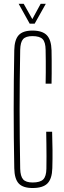

<svg xmlns="http://www.w3.org/2000/svg" viewBox="-20 -962 331 989"><path d="M148 6.5Q98 6.5 76.2 -17.2Q54.5 -41 53.5 -95.5Q52 -178.5 51.2 -253Q50.5 -327.5 50.5 -399.5Q50.5 -471.5 51.2 -546Q52 -620.5 53.5 -703Q54.5 -757 76.2 -780.8Q98 -804.5 147 -804.5Q198 -804.5 221 -780.8Q244 -757 245.5 -703Q246 -682.5 246.2 -649.8Q246.5 -617 246.2 -584.2Q246 -551.5 245.5 -531H215Q215.5 -560 215.8 -589Q216 -618 215.8 -647.2Q215.5 -676.5 215 -705Q214.5 -745 199.5 -760.5Q184.5 -776 147 -776Q113 -776 99 -760.5Q85 -745 84 -705Q82.5 -622 81.8 -547Q81 -472 81 -399.8Q81 -327.5 81.8 -252.2Q82.5 -177 84 -93Q85 -54 99.2 -38Q113.5 -22 148 -22Q187 -22 202.8 -38Q218.5 -54 219 -93Q219.5 -124.5 219.5 -156.5Q219.5 -188.5 219 -220.5Q218.5 -252.5 218 -283.5H248.5Q250 -233 250.5 -189.2Q251 -145.5 249.5 -95.5Q248 -41 224.5 -17.2Q201 6.5 148 6.5ZM133 -840 76 -942.5H102L146.5 -863.5L189.5 -942.5H216L158.5 -840Z"/></svg>

Font: Big Shoulders Display ExtraLight
Style: Regular
Weight: 250
Designer: Patric King
Foundry: XO Type Co
Version: Version 2.002